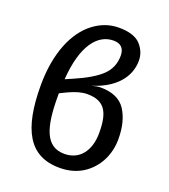

<svg xmlns="http://www.w3.org/2000/svg" viewBox="-139 -850 846 962"><g transform="rotate(20 284.0 -369.0)"><path d="M346 -437C333 -437 317 -434 298 -429C417 -465 480 -540 480 -628C480 -661 468 -689 445 -714C422 -738 383 -750 330 -750C283 -750 238 -735 197 -704C114 -642 60 -516 60 -345C60 -110 126 12 289 12C336 12 377 1 412 -21C481 -65 518 -141 518 -224C518 -287 505 -338 479 -378C453 -417 409 -437 346 -437ZM327 -680C364 -680 386 -661 386 -621C386 -578 371 -543 342 -515C312 -486 264 -458 199 -430L162 -414C175 -599 243 -680 327 -680ZM288 -62C189 -62 159 -154 159 -320C159 -326 159 -332 159 -338L196 -356C234 -374 267 -383 295 -383C390 -383 417 -328 417 -220C417 -125 369 -62 288 -62Z"/></g></svg>

Font: Fira Sans
Style: Regular
Weight: 400
Designer: Carrois Corporate & Edenspiekermann AG
Foundry: Carrois Corporate GbR & Edenspiekermann AG
Version: Version 4.203